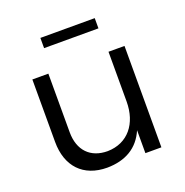

<svg xmlns="http://www.w3.org/2000/svg" viewBox="-127 -818 902 936"><g transform="rotate(-20 324.0 -350.0)"><path d="M464 -703H182V-650H464ZM471 -526V-268C471 -154 408 -74 302 -72C213 -72 159 -128 159 -222V-526H76V-202C76 -75 149 3 273 3C367 2 436 -37 471 -119V0H554V-526Z"/></g></svg>

Font: Juman Normal
Style: Regular
Weight: 300
Designer: Bandar Raffah (Arabic) Julieta Ulanovsky (Latin)
Foundry: Caramella
Version: Version 5.022;PS 005.022;hotconv 1.0.88;makeotf.lib2.5.64775